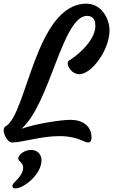

<svg xmlns="http://www.w3.org/2000/svg" viewBox="-41 -781 624 1059"><path d="M25.4 4.9C83 4.9 181.6 -30.3 289.1 -30.3C352.1 -30.3 398.9 -12.7 421.4 -2C430.7 2.9 439 4.9 444.3 4.9C456.5 4.9 463.9 -4.4 463.9 -21.5C463.9 -88.4 412.6 -120.1 347.7 -120.1C297.9 -120.1 155.8 -99.1 77.6 -70.8C235.8 -209 302.7 -693.4 439 -693.4C472.2 -693.4 484.9 -671.4 484.9 -637.2C484.9 -571.3 413.6 -493.2 340.3 -447.3C316.4 -432.6 349.6 -371.6 396.5 -371.6C464.8 -371.6 563 -506.3 563 -612.8C563 -684.1 514.2 -760.7 436 -760.7C153.8 -760.7 107.4 -147.9 -9.8 -84.5C-38.1 -68.8 -4.9 4.9 25.4 4.9ZM60.1 88.9C55.2 108.4 86.9 113.3 86.9 144C86.9 175.8 58.6 204.6 37.1 226.6C23.4 238.8 23.4 258.3 42.5 258.3C91.3 258.3 188 180.2 188 102.5C188 69.3 163.6 45.9 130.4 45.9C99.6 45.9 66.9 65.4 60.1 88.9Z"/></svg>

Font: Courgette
Style: Regular
Weight: 400
Designer: Karolina Lach
Foundry: Karolina Lach
Version: Version 1.002